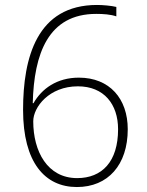

<svg xmlns="http://www.w3.org/2000/svg" viewBox="-20 -744 591 774"><path d="M290 10C415 10 495 -79 495 -223C495 -346 422 -431 298 -431C209 -431 148 -386 115 -328H112C117 -527 174 -688 368 -688C396 -688 426 -686 449 -678V-716C429 -721 394 -724 371 -724C129 -724 73 -512 73 -301C73 -89 161 10 290 10ZM291 -26C171 -26 114 -134 114 -255C114 -312 178 -396 294 -396C399 -396 456 -324 456 -223C456 -92 391 -26 291 -26Z"/></svg>

Font: Noto Sans Devanagari UI ExtraLight
Style: Regular
Weight: 200
Designer: Jelle Bosma - Monotype Design Team
Foundry: Monotype Imaging Inc.
Version: Version 2.003